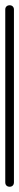

<svg xmlns="http://www.w3.org/2000/svg" viewBox="-20 -710 73 730"><path d="M0 -17H33V-674H0ZM17 -33Q9 -33 4.5 -28.5Q0 -24 0 -17Q0 -9 4.5 -4.5Q9 0 17 0Q24 0 28.5 -4.5Q33 -9 33 -17Q33 -24 28.5 -28.5Q24 -33 17 -33ZM17 -690Q9 -690 4.5 -685.5Q0 -681 0 -674Q0 -666 4.5 -661.5Q9 -657 17 -657Q24 -657 28.5 -661.5Q33 -666 33 -674Q33 -681 28.5 -685.5Q24 -690 17 -690Z"/></svg>

Font: Wavefont Light
Style: Regular
Weight: 300
Version: Version 3.004;gftools[0.9.33]